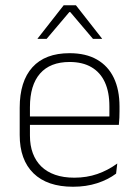

<svg xmlns="http://www.w3.org/2000/svg" viewBox="-20 -701 523 731"><path d="M258 10Q160 10 107.5 -41.2Q55 -92.5 55 -187V-290.5Q55 -391.5 103.5 -445Q152 -498.5 245 -498.5Q307 -498.5 349.2 -474.2Q391.5 -450 413.2 -404.8Q435 -359.5 435 -295.5V-278Q435 -265.5 434.5 -252.8Q434 -240 432.5 -225.5H396Q396.5 -245.5 396.5 -263.2Q396.5 -281 396.5 -296Q396.5 -350.5 379.2 -388Q362 -425.5 328.2 -445.2Q294.5 -465 245 -465Q171 -465 132.5 -421Q94 -377 94 -293V-245V-239V-184.5Q94 -147 105 -117.5Q116 -88 137.2 -67.2Q158.5 -46.5 190 -35.5Q221.5 -24.5 263 -24.5Q310 -24.5 350.5 -38.5Q391 -52.5 426.5 -78.5L422 -40Q391.5 -17 349.8 -3.5Q308 10 258 10ZM75 -225.5V-257.5H422.5V-225.5ZM222.5 -681H269L368.5 -554V-553H334L247.5 -655H244L157.5 -553H123V-554Z"/></svg>

Font: Anek Gujarati Medium ExtraLight
Style: Regular
Weight: 250
Version: Version 1.003